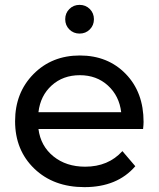

<svg xmlns="http://www.w3.org/2000/svg" viewBox="-20 -763 652 789"><path d="M349 -642Q332 -625 307 -625Q282 -625 265 -642Q248 -659 248 -684Q248 -709 265 -726Q282 -743 307 -743Q332 -743 349 -726Q366 -709 366 -684Q366 -659 349 -642ZM570 -262Q570 -251 568 -233H138Q147 -163 199.5 -120.5Q252 -78 330 -78Q425 -78 483 -142L536 -80Q462 6 327 6Q200 6 121 -70Q42 -146 42 -265Q42 -382 117.5 -458.5Q193 -535 308 -535Q423 -535 496.5 -459.5Q570 -384 570 -262ZM138 -302H478Q470 -369 423.5 -411.5Q377 -454 308 -454Q239 -454 192.5 -412Q146 -370 138 -302Z"/></svg>

Font: false
Style: Regular
Weight: 500
Designer: Julieta Ulanovsky
Foundry: Julieta Ulanovsky
Version: Version 7.222;hotconv 1.0.109;makeotfexe 2.5.65596